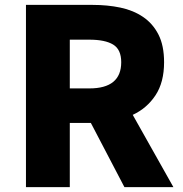

<svg xmlns="http://www.w3.org/2000/svg" viewBox="-20 -764 748 784"><path d="M359 -744Q419 -744 471.5 -733Q524 -722 564 -695Q604 -668 627 -623Q650 -578 650 -510Q650 -428 615 -375Q580 -322 522 -295L688 0H488L351 -262H265V0H86V-744ZM345 -403Q475 -403 475 -510Q475 -562 442 -582Q409 -602 345 -602H265V-403Z"/></svg>

Font: Kinto Sans Black
Style: Regular
Weight: 900
Designer: Authors: Ryoko NISHIZUKA  (kana & ideographs); Paul D. Hunt (Latin, Greek & Cyrillic); Wenlong ZHANG  (bopomofo); Sandol
Foundry: Adobe Systems Incorporated, ookami Inc.
Version: Version 0.001